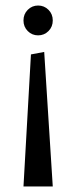

<svg xmlns="http://www.w3.org/2000/svg" viewBox="-20 -481 276 695"><path d="M80.5 -445.5Q96 -461 118 -461Q140 -461 155.5 -445.5Q171 -430 171 -407Q171 -384 155.5 -368.5Q140 -353 118 -353Q96 -353 80.5 -368.5Q65 -384 65 -407Q65 -430 80.5 -445.5ZM65 194 92 -284 140 -293 171 194Z"/></svg>

Font: Average Sans
Style: Regular
Weight: 400
Designer: Eduardo Rodriguez Tunni
Foundry: Eduardo Rodriguez Tunni
Version: Version 1.002